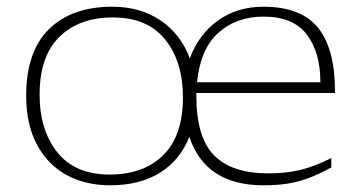

<svg xmlns="http://www.w3.org/2000/svg" viewBox="-20 -542 1074 572"><path d="M967 -43Q928 -22 896.5 -10.5Q865 1 834 5.5Q803 10 764.5 10Q592 10 544 -134.5Q516.5 -64.5 456.2 -27.2Q396 10 308.5 10Q233.5 10 177.2 -21.2Q121 -52.5 89.5 -112.2Q58 -172 58 -257Q58 -388.5 126 -455.2Q194 -522 314.5 -522Q398 -522 458.2 -481.2Q518.5 -440.5 545.5 -368Q572 -440 629.5 -481Q687 -522 764.5 -522Q878 -522 928.5 -458Q979 -394 978 -265H565Q565 -260.5 565 -255.5Q565 -133 617.8 -79.2Q670.5 -25.5 779.5 -25.5Q831.5 -25.5 873.8 -35.5Q916 -45.5 967 -71ZM765.5 -492.5Q684.5 -492.5 630.8 -444.5Q577 -396.5 567 -297H934.5Q934.5 -386 894 -439.2Q853.5 -492.5 765.5 -492.5ZM306.5 -22Q408 -22 466.5 -80Q525 -138 525 -252Q525 -358 472.2 -424Q419.5 -490 316.5 -490Q215.5 -490 156.8 -432Q98 -374 98 -260Q98 -154.5 150.8 -88.2Q203.5 -22 306.5 -22Z"/></svg>

Font: Newsreader Caption ExtraLight
Style: Regular
Weight: 275
Designer: Hugues Gentile
Foundry: Production Type
Version: Version 1.001